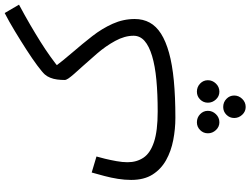

<svg xmlns="http://www.w3.org/2000/svg" viewBox="-142 -590 1048 803"><g transform="rotate(-90 381.5 -189.0)"><path d="M290 21 316 -53Q390 -53 448.5 -58.5Q507 -64 548.5 -76.5Q590 -89 611.5 -108Q633 -127 633 -154Q633 -191 611.5 -230.5Q590 -270 559 -306Q529 -341 507.5 -364.5Q486 -388 473 -403Q460 -418 454 -427Q448 -436 448 -442Q448 -458 450 -473.5Q452 -489 457.5 -502.5Q463 -516 471 -525Q481 -536 508.5 -556.5Q536 -577 574 -601.5Q612 -626 652.5 -650.5Q693 -675 728 -693L763 -633Q718 -609 679.5 -586.5Q641 -564 607.5 -543Q574 -522 545.5 -501.5Q517 -481 491 -460L499 -489Q529 -449 564 -408.5Q599 -368 631 -327Q663 -286 683 -241.5Q703 -197 703 -149Q703 -114 688 -86.5Q673 -59 641.5 -39Q610 -19 561.5 -5.5Q513 8 445.5 14.5Q378 21 290 21ZM290 21Q243 21 196.5 12Q150 3 112.5 -18Q75 -39 52.5 -74.5Q30 -110 30 -164Q30 -191 34.5 -219.5Q39 -248 46.5 -276Q54 -304 61 -329L128 -309Q124 -296 118.5 -273Q113 -250 108.5 -225Q104 -200 104 -179Q104 -141 123 -112.5Q142 -84 188.5 -68.5Q235 -53 316 -53L336 -11ZM335 315Q316 315 302.5 300.5Q289 286 289 267Q289 248 302.5 234.5Q316 221 335 221Q355 221 369 234.5Q383 248 383 267Q383 286 369 300.5Q355 315 335 315ZM399 205Q380 205 366.5 190.5Q353 176 353 157Q353 138 366.5 124.5Q380 111 399 111Q419 111 433 124.5Q447 138 447 157Q447 176 433 190.5Q419 205 399 205ZM271 205Q252 205 238.5 190.5Q225 176 225 157Q225 138 238.5 124.5Q252 111 271 111Q291 111 305 124.5Q319 138 319 157Q319 176 305 190.5Q291 205 271 205Z"/></g></svg>

Font: Noto Sans Arabic ExtraCondensed
Style: Regular
Weight: 400
Width: 2
Designer: Monotype Design Team, Nadine Chahine, Nizar Qandah and Khaled Hosny
Foundry: Monotype Imaging Inc.
Version: Version 2.012